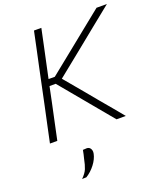

<svg xmlns="http://www.w3.org/2000/svg" viewBox="-175 -828 1049 1226"><g transform="rotate(-20 349.5 -215.0)"><path d="M52.5 0Q65 -59.5 77 -115.5Q89 -171.5 103 -237L152.5 -472.5Q167 -540 179 -596.5Q191 -653 203.5 -713H253.5Q240.5 -653 229 -596.5Q217 -540 202.5 -472.5L185 -390H227.5L389 -520Q445.5 -565.5 500.5 -610Q555.5 -654 628.5 -713H699Q627.5 -655 559.5 -600.5Q491.5 -545.5 425 -491.5L265.5 -363L380.5 -225.5Q410 -189.5 444.2 -148.5Q478.5 -107.5 511 -69Q543.5 -30 568 0H505Q460 -53.5 421 -101Q382 -148 345 -192.5L217.5 -346H175.5L153 -237.5Q139 -171.5 127 -115.5Q115 -59.5 102.5 0ZM168 283Q195.5 256 206 230.8Q216.5 205.5 224.5 164Q228 151 231 137.5Q233.5 123.5 236.5 110L264 108.5Q281 109.5 289 124Q294 133 294 144.5Q294 150.5 292.5 157Q285.5 191 259.2 225.5Q233 260 197.5 282Z"/></g></svg>

Font: Heraclito ExtraLight
Style: Italic
Weight: 200
Italic angle: -12°
Designer: Kostas Bartsokas (font) & Cristiano Sobral (main changes)
Foundry: Kostas Bartsokas (font) & Cristiano Sobral (main changes)
Version: Version 1.00;July 8, 2020;FontCreator 13.0.0.2655 64-bit